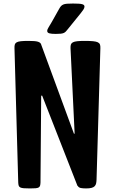

<svg xmlns="http://www.w3.org/2000/svg" viewBox="-20 -1054 643 1074"><path d="M61 -784.7Q60.5 -797.4 63 -805.2Q65.4 -813 73.5 -817.4Q81.5 -821.8 96.9 -823.5Q112.3 -825.2 138.2 -825.2Q157.2 -825.2 170.7 -824.2Q184.1 -823.2 192.4 -820.6Q200.7 -817.9 205.3 -813.5Q210 -809.1 211.4 -801.8L393.6 -306.2H397.5L374.5 -784.7Q374 -797.4 376.7 -805.2Q379.4 -813 387.9 -817.4Q396.5 -821.8 412.4 -823.5Q428.2 -825.2 454.1 -825.2Q482.9 -825.2 500.5 -823.5Q518.1 -821.8 527.1 -817.4Q536.1 -813 539.1 -805.2Q542 -797.4 541.5 -784.7L520 -47.9Q519.5 -36.6 517.6 -27.8Q515.6 -19 509.8 -12.7Q503.9 -6.3 492.4 -3.2Q481 0 461.9 0Q443.4 0 431.6 -2.4Q419.9 -4.9 414.6 -14.6L413.6 -13.7L215.8 -519H210.4L206.5 -33.2Q206.1 -22 204.1 -15.4Q202.1 -8.8 196.3 -5.4Q190.4 -2 179 -1Q167.5 0 148.4 0Q126.5 0 113.5 -1Q100.6 -2 93.8 -5.4Q86.9 -8.8 84.7 -15.4Q82.5 -22 82 -33.2ZM292 -864.3Q267.1 -864.3 255.6 -867.7Q244.1 -871.1 244.1 -880.9Q244.1 -889.2 252.2 -901.9Q260.3 -914.6 270.5 -932.6L310.5 -1003.9Q315.9 -1013.7 321 -1019.5Q326.2 -1025.4 334.2 -1028.8Q342.3 -1032.2 355 -1033.2Q367.7 -1034.2 388.2 -1034.2Q406.7 -1034.2 419.2 -1033.4Q431.6 -1032.7 439 -1030.8Q446.3 -1028.8 449.5 -1025.4Q452.6 -1022 452.6 -1017.1Q452.6 -1009.3 446.3 -1000Q439.9 -990.7 430.7 -979L360.4 -892.1Q353.5 -883.3 348.4 -877.9Q343.3 -872.6 336.7 -869.6Q330.1 -866.7 319.8 -865.5Q309.6 -864.3 292 -864.3Z"/></svg>

Font: Denk One
Style: Regular
Weight: 400
Designer: Irina Smirnova
Foundry: Irina Smirnova
Version: Version 1.002